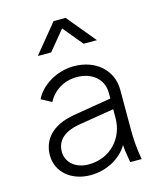

<svg xmlns="http://www.w3.org/2000/svg" viewBox="-119 -875 810 972"><g transform="rotate(-15 286.5 -389.0)"><path d="M235 12C325 12 399 -35 432 -93C433 -73 437 -46 445 0H505C494 -61 491 -104 491 -165V-367C491 -470 409 -543 294 -543C202 -543 119 -489 89 -425L143 -396C171 -450 227 -486 294 -486C375 -486 431 -438 431 -367V-337L232 -304C109 -283 61 -215 61 -138C61 -49 136 12 235 12ZM124 -140C124 -193 157 -236 248 -251L431 -281V-235C431 -130 354 -43 239 -43C173 -43 124 -83 124 -140ZM132 -640H202L287 -743L372 -640H442L318 -790H255Z"/></g></svg>

Font: Mluvka Light
Style: Regular
Weight: 300
Designer: Modified by Jiří Krblich, Original typeface by Gumpita Rahayu
Foundry: Gumpita Rahayu & Jiří Krblich
Version: Version 2.000;Glyphs 3.1.1 (3134)